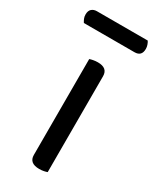

<svg xmlns="http://www.w3.org/2000/svg" viewBox="-189 -687 610 746"><g transform="rotate(30 116.0 -313.5)"><path d="M125 8Q80 8 80 -29V-459Q85 -461 95 -463Q105 -465 116 -465Q160 -465 160 -428V2Q155 4 145.5 6Q136 8 125 8ZM-8 -570Q-12 -576 -15.5 -584Q-19 -592 -19 -602Q-19 -619 -10 -627Q-1 -635 13 -635H241Q245 -629 248 -620.5Q251 -612 251 -603Q251 -570 219 -570Z"/></g></svg>

Font: Baloo Chettan 2
Style: Regular
Weight: 400
Designer: Maithili Shingre, Unnati Kotecha and Ek Type
Foundry: Ek Type
Version: Version 1.640;hotconv 1.0.111;makeotfexe 2.5.65597; ttfautoh